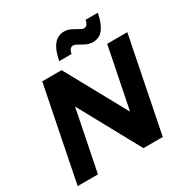

<svg xmlns="http://www.w3.org/2000/svg" viewBox="-201 -1074 1199 1239"><g transform="rotate(-30 398.5 -454.0)"><path d="M647 -700H797L657 0H513L265 -453L174 0H23L163 -700H307L556 -247ZM575 -755Q553 -755 534 -762.5Q515 -770 492 -784Q481 -791 470 -796Q459 -801 451 -801Q423 -801 415 -758H323Q351 -908 444 -908Q467 -908 486 -900Q505 -892 528 -878Q556 -861 568 -861Q583 -861 591.5 -872Q600 -883 604 -904H695Q681 -832 652.5 -793.5Q624 -755 575 -755Z"/></g></svg>

Font: Gontserrat SemiBold
Style: Italic
Weight: 600
Italic angle: -11.3°
Designer: Julieta Ulanovsky
Foundry: Julieta Ulanovsky
Version: Version 6.001